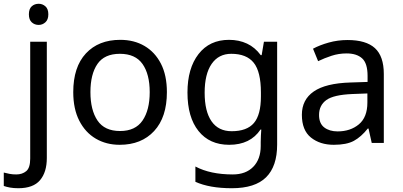

<svg xmlns="http://www.w3.org/2000/svg" viewBox="-75 -757 2134 1017"><path d="M78 -681Q78 -710 93 -723.5Q108 -737 130 -737Q150 -737 165.5 -723.5Q181 -710 181 -681Q181 -653 165.5 -639Q150 -625 130 -625Q108 -625 93 -639Q78 -653 78 -681ZM22 240Q-3 240 -22 236.5Q-41 233 -55 228V157Q-40 161 -24 164Q-8 167 11 167Q43 167 64 149.5Q85 132 85 83V-536H173V80Q173 155 137 197.5Q101 240 22 240Z M809 -269Q809 -136 741.5 -63Q674 10 559 10Q488 10 432.5 -22.5Q377 -55 345 -117.5Q313 -180 313 -269Q313 -402 380 -474Q447 -546 562 -546Q635 -546 690.5 -513.5Q746 -481 777.5 -419.5Q809 -358 809 -269ZM404 -269Q404 -174 441.5 -118.5Q479 -63 561 -63Q642 -63 680 -118.5Q718 -174 718 -269Q718 -364 680 -418Q642 -472 560 -472Q478 -472 441 -418Q404 -364 404 -269Z M1138 -546Q1191 -546 1233.5 -526Q1276 -506 1306 -465H1311L1323 -536H1393V9Q1393 124 1334.5 182Q1276 240 1153 240Q1035 240 960 206V125Q1039 167 1158 167Q1227 167 1266.5 126.5Q1306 86 1306 16V-5Q1306 -17 1307 -39.5Q1308 -62 1309 -71H1305Q1251 10 1139 10Q1035 10 976.5 -63Q918 -136 918 -267Q918 -395 976.5 -470.5Q1035 -546 1138 -546ZM1150 -472Q1083 -472 1046 -418.5Q1009 -365 1009 -266Q1009 -167 1045.5 -114.5Q1082 -62 1152 -62Q1233 -62 1270 -105.5Q1307 -149 1307 -246V-267Q1307 -377 1269 -424.5Q1231 -472 1150 -472Z M1766 -545Q1864 -545 1911 -502Q1958 -459 1958 -365V0H1894L1877 -76H1873Q1838 -32 1799.5 -11Q1761 10 1693 10Q1620 10 1572 -28.5Q1524 -67 1524 -149Q1524 -229 1587 -272.5Q1650 -316 1781 -320L1872 -323V-355Q1872 -422 1843 -448Q1814 -474 1761 -474Q1719 -474 1681 -461.5Q1643 -449 1610 -433L1583 -499Q1618 -518 1666 -531.5Q1714 -545 1766 -545ZM1792 -259Q1692 -255 1653.5 -227Q1615 -199 1615 -148Q1615 -103 1642.5 -82Q1670 -61 1713 -61Q1781 -61 1826 -98.5Q1871 -136 1871 -214V-262Z"/></svg>

Font: Noto Sans Marchen
Style: Regular
Weight: 400
Designer: Monotype Design Team
Foundry: Monotype Imaging Inc.
Version: Version 2.003; ttfautohint (v1.8.4.7-5d5b)